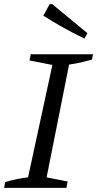

<svg xmlns="http://www.w3.org/2000/svg" viewBox="-31 -911 471 931"><path d="M-11 0 -6 -28Q51 -45 105 -51L223 -596L112 -618L118 -648H420L415 -622Q379 -612 353 -606.5Q327 -601 304 -598L195 -51L297 -31L291 0ZM378 -724Q275 -774 179 -835L210 -891H222L393 -750Z"/></svg>

Font: Piazzolla SC
Style: Italic
Weight: 400
Italic angle: -11.3°
Designer: Juan Pablo del Peral
Foundry: Huerta Tipografica
Version: Version 1.330